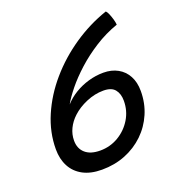

<svg xmlns="http://www.w3.org/2000/svg" viewBox="-125 -784 828 892"><g transform="rotate(-20 288.5 -337.5)"><path d="M523.1 -605.3Q462 -583.8 408.6 -549.7Q355.2 -515.7 312 -476.5Q268.8 -437.3 237.9 -399.2Q207.1 -361.1 190.9 -331.6Q213.9 -357.6 245.7 -376.8Q277.4 -396 313.9 -406.5Q350.4 -417.1 387.8 -417.1Q428.4 -417.1 458.7 -400.2Q489.1 -383.4 505.9 -352.2Q522.8 -321.1 522.8 -277.7Q522.8 -217.7 500.6 -166.3Q478.5 -115 438.7 -76.6Q398.8 -38.2 345.4 -16.8Q292 4.5 229.2 4.5Q173.8 4.5 135.8 -15.8Q97.8 -36.2 78.5 -72.8Q59.2 -109.3 59.2 -157.6Q59.2 -241.4 93.9 -322Q128.6 -402.7 189.2 -472.8Q249.7 -542.9 328.6 -596.5Q407.5 -650.1 496.2 -680.3Q501.4 -676.2 507.4 -662.5Q513.3 -648.7 517.9 -632.7Q522.5 -616.8 523.1 -605.3ZM203.9 -276.1Q179.6 -253.6 166 -225.5Q152.4 -197.5 152.4 -166.4Q152.4 -127.2 178.2 -104.5Q203.9 -81.8 251.7 -81.8Q300.8 -81.8 342.2 -106.2Q383.5 -130.7 408.4 -171.6Q433.3 -212.6 433.3 -262.2Q433.3 -296.9 416.2 -317.8Q399.2 -338.8 359.2 -338.8Q316.8 -338.8 274.7 -320.9Q232.6 -303 203.9 -276.1Z"/></g></svg>

Font: Grandstander Thin
Style: Italic
Weight: 100
Italic angle: -15°
Designer: Tyler Finck
Foundry: Etcetera Type Co
Version: Version 1.200